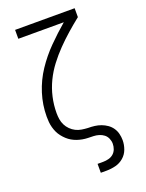

<svg xmlns="http://www.w3.org/2000/svg" viewBox="-173 -817 846 1115"><g transform="rotate(-20 250.0 -260.0)"><path d="M250 215V160H285Q302 160 319 155.5Q336 151 348.5 140Q361 129 367 113Q373 97 373 80Q373 63 366 47Q359 31 346 21Q333 11 316.5 6Q300 1 283 0.5Q266 0 249 -0.5Q232 -1 215.5 -4Q199 -7 183 -12.5Q167 -18 152.5 -26.5Q138 -35 125.5 -46.5Q113 -58 102.5 -71.5Q92 -85 85 -100Q78 -115 73.5 -131.5Q69 -148 67.5 -165Q66 -182 66 -198Q66 -271 88 -340.5Q110 -410 150 -470Q190 -530 241 -581.5Q292 -633 347 -680H66V-735H434V-680Q395 -649 358 -616.5Q321 -584 286.5 -548.5Q252 -513 222 -473.5Q192 -434 170.5 -389.5Q149 -345 138 -296.5Q127 -248 127 -198Q127 -179 130 -160Q133 -141 141.5 -124Q150 -107 164 -93Q178 -79 195 -70.5Q212 -62 231 -59Q250 -56 269 -55H270Q290 -55 310 -52.5Q330 -50 349 -43Q368 -36 384.5 -24.5Q401 -13 412.5 3.5Q424 20 429 40Q434 60 434 80Q434 108 424 135.5Q414 163 392 182Q370 201 342 208Q314 215 285 215Z"/></g></svg>

Font: Iosevka Fixed Light
Style: Regular
Weight: 300
Monospace: yes
Designer: Belleve Invis
Foundry: Belleve Invis
Version: Version 32.3.0